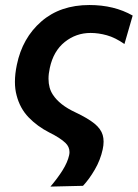

<svg xmlns="http://www.w3.org/2000/svg" viewBox="-20 -530 536 746"><path d="M176 195Q204.5 161.5 223.5 131Q242.5 100.5 248.5 73.5Q250 67 250 61Q250 40.5 234.5 25.5Q214.5 6 171 -15.5Q125 -39 91.2 -74Q57.5 -109 44.5 -159.5Q38 -183.5 38 -212Q38 -243 45.5 -278.5Q67 -382.5 140.5 -446.5Q214 -510.5 327.5 -510.5Q423.5 -510.5 495.5 -469.5L463.5 -359Q427.5 -384 395 -393Q362.5 -402 332 -402Q275.5 -402 231.5 -366.8Q187.5 -331.5 173.5 -266Q168.5 -243.5 168.5 -224Q168.5 -187.5 185.5 -162Q211.5 -122 273 -93.5Q321.5 -70.5 346.8 -50Q372 -29.5 379 -5.5Q382.5 6.5 382.5 20.5Q382.5 34.5 379 50.5Q370 92 348.2 129.2Q326.5 166.5 302.5 192Z"/></svg>

Font: Heraclito SemiBold
Style: Italic
Weight: 600
Italic angle: -12°
Designer: Kostas Bartsokas (font) & Cristiano Sobral (main changes)
Foundry: Kostas Bartsokas (font) & Cristiano Sobral (main changes)
Version: Version 1.00;July 8, 2020;FontCreator 13.0.0.2655 64-bit